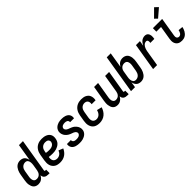

<svg xmlns="http://www.w3.org/2000/svg" viewBox="282 -2099 3435 3435"><g transform="rotate(-45 2000.0 -381.0)"><path d="M159 8Q132 8 108 -0.5Q84 -9 67 -26.5Q50 -44 41 -67.5Q32 -91 28 -116.5Q24 -142 26 -168.5Q28 -195 32 -221L52 -341Q56 -363 62 -385Q68 -407 78 -428Q88 -449 102 -468Q116 -487 135 -501Q154 -515 176.5 -521.5Q199 -528 221 -528Q246 -528 270 -520.5Q294 -513 310.5 -497Q327 -481 337 -459Q347 -437 351 -413L404 -735H505L400 -100Q400 -96 400 -92Q400 -88 402.5 -85Q405 -82 409 -81Q413 -80 418 -80H437V8H403Q382 8 362.5 3.5Q343 -1 327.5 -12.5Q312 -24 304 -42Q296 -60 296 -81Q286 -62 271.5 -45Q257 -28 239 -15.5Q221 -3 200 2.5Q179 8 159 8ZM202 -80Q222 -80 241.5 -86.5Q261 -93 276.5 -108Q292 -123 300.5 -142Q309 -161 313 -181L333 -301Q335 -316 336 -332Q337 -348 335.5 -363Q334 -378 329.5 -392Q325 -406 316.5 -417.5Q308 -429 294 -434.5Q280 -440 264 -440Q243 -440 222 -431.5Q201 -423 185.5 -406Q170 -389 162 -368.5Q154 -348 151 -327L131 -207Q128 -192 127.5 -177.5Q127 -163 129 -149Q131 -135 136 -122Q141 -109 150.5 -99Q160 -89 173.5 -84.5Q187 -80 202 -80Z M712 8Q682 8 653 2.5Q624 -3 600.5 -17.5Q577 -32 560 -54.5Q543 -77 535 -104.5Q527 -132 527 -161.5Q527 -191 532 -221L552 -341Q556 -366 565 -391Q574 -416 588.5 -438.5Q603 -461 623.5 -479Q644 -497 668.5 -508Q693 -519 718 -523.5Q743 -528 768 -528Q794 -528 819 -524.5Q844 -521 867 -512Q890 -503 908.5 -488Q927 -473 938.5 -452Q950 -431 952.5 -405.5Q955 -380 950 -354Q946 -330 936 -306.5Q926 -283 907.5 -264.5Q889 -246 866.5 -233.5Q844 -221 820.5 -213.5Q797 -206 772.5 -203.5Q748 -201 724 -201Q701 -201 677.5 -202.5Q654 -204 631 -208V-207Q627 -183 628.5 -159.5Q630 -136 641.5 -117Q653 -98 674.5 -89Q696 -80 720 -80Q738 -80 757 -86Q776 -92 791.5 -104Q807 -116 818.5 -133Q830 -150 837 -168L923 -133Q910 -103 888 -75Q866 -47 837.5 -28Q809 -9 776.5 -0.5Q744 8 712 8ZM725 -289Q738 -289 751 -290Q764 -291 777 -294.5Q790 -298 802.5 -304Q815 -310 825.5 -319.5Q836 -329 842.5 -342Q849 -355 852 -368Q854 -384 848.5 -399.5Q843 -415 830.5 -424.5Q818 -434 802 -437Q786 -440 769 -440Q747 -440 725.5 -432Q704 -424 687.5 -407.5Q671 -391 662.5 -369.5Q654 -348 651 -327L646 -296Q665 -292 685 -290.5Q705 -289 725 -289Z M1201 8Q1178 8 1155.5 5.5Q1133 3 1112 -3.5Q1091 -10 1072.5 -21.5Q1054 -33 1042 -50.5Q1030 -68 1025 -90Q1020 -112 1024 -135L1025 -142H1125V-139Q1122 -124 1130 -111Q1138 -98 1150.5 -91Q1163 -84 1178 -82Q1193 -80 1209 -80Q1223 -80 1237.5 -82Q1252 -84 1265.5 -89.5Q1279 -95 1290.5 -107Q1302 -119 1305 -133Q1308 -150 1299.5 -164.5Q1291 -179 1278.5 -188.5Q1266 -198 1251 -204Q1236 -210 1220.5 -215Q1205 -220 1190.5 -226.5Q1176 -233 1162.5 -241Q1149 -249 1136.5 -259.5Q1124 -270 1114 -282Q1104 -294 1096.5 -307.5Q1089 -321 1084 -336.5Q1079 -352 1077 -368.5Q1075 -385 1078 -402Q1082 -422 1091.5 -441.5Q1101 -461 1117 -476Q1133 -491 1152 -501.5Q1171 -512 1191 -518Q1211 -524 1231.5 -526Q1252 -528 1272 -528Q1295 -528 1316.5 -525.5Q1338 -523 1358.5 -516Q1379 -509 1396.5 -497.5Q1414 -486 1425.5 -468.5Q1437 -451 1441 -429.5Q1445 -408 1441 -385L1440 -378H1340L1341 -381Q1343 -396 1336.5 -408.5Q1330 -421 1319 -428Q1308 -435 1294 -437.5Q1280 -440 1265 -440Q1252 -440 1238.5 -438Q1225 -436 1212 -430Q1199 -424 1189 -412.5Q1179 -401 1177 -388Q1174 -371 1182 -356.5Q1190 -342 1202.5 -332Q1215 -322 1230 -316.5Q1245 -311 1260 -305.5Q1275 -300 1290 -293.5Q1305 -287 1319 -279Q1333 -271 1344.5 -260.5Q1356 -250 1366.5 -238Q1377 -226 1385 -212.5Q1393 -199 1398 -183.5Q1403 -168 1404.5 -151.5Q1406 -135 1403 -118Q1400 -97 1389 -77.5Q1378 -58 1361.5 -43Q1345 -28 1325 -18Q1305 -8 1284.5 -2Q1264 4 1243 6Q1222 8 1201 8Z M1708 8Q1678 8 1649.5 2Q1621 -4 1597.5 -18.5Q1574 -33 1558.5 -55.5Q1543 -78 1535 -105.5Q1527 -133 1527 -162.5Q1527 -192 1532 -221L1552 -341Q1556 -366 1565 -391Q1574 -416 1588.5 -438.5Q1603 -461 1623.5 -479Q1644 -497 1668.5 -508Q1693 -519 1718 -523.5Q1743 -528 1768 -528Q1794 -528 1819.5 -524Q1845 -520 1867 -509.5Q1889 -499 1906.5 -482Q1924 -465 1933 -442.5Q1942 -420 1944.5 -394.5Q1947 -369 1942 -343L1941 -333H1841L1842 -339Q1845 -359 1842 -378Q1839 -397 1828 -412Q1817 -427 1799 -433.5Q1781 -440 1762 -440Q1741 -440 1720 -431Q1699 -422 1684.5 -405.5Q1670 -389 1662 -368.5Q1654 -348 1651 -327L1631 -207Q1627 -184 1628.5 -160.5Q1630 -137 1640.5 -118Q1651 -99 1671.5 -89.5Q1692 -80 1716 -80Q1737 -80 1758 -88.5Q1779 -97 1794.5 -113.5Q1810 -130 1820 -150Q1830 -170 1835 -191L1929 -168Q1919 -133 1898.5 -99Q1878 -65 1848 -40Q1818 -15 1781 -3.5Q1744 8 1708 8Z M2163 8Q2136 8 2112 -0.5Q2088 -9 2072 -27Q2056 -45 2047.5 -68.5Q2039 -92 2035.5 -117.5Q2032 -143 2034 -169Q2036 -195 2040 -221L2090 -520H2191L2139 -207Q2137 -193 2136 -178.5Q2135 -164 2136.5 -150Q2138 -136 2142.5 -123Q2147 -110 2156 -100Q2165 -90 2178 -85Q2191 -80 2206 -80Q2225 -80 2244.5 -87Q2264 -94 2278.5 -109Q2293 -124 2301.5 -143Q2310 -162 2313 -181L2369 -520H2470L2400 -100Q2400 -96 2400 -92Q2400 -88 2402.5 -85Q2405 -82 2409 -81Q2413 -80 2418 -80H2437V8H2403Q2382 8 2362.5 3.5Q2343 -1 2328 -12Q2313 -23 2304 -41Q2295 -59 2297 -80Q2287 -61 2273 -44.5Q2259 -28 2241 -15.5Q2223 -3 2203 2.5Q2183 8 2163 8Z M2752 8Q2727 8 2703.5 0.5Q2680 -7 2663 -23Q2646 -39 2636 -61Q2626 -83 2622 -107L2605 0H2504L2625 -735H2726L2678 -441Q2689 -460 2703 -477Q2717 -494 2735 -505.5Q2753 -517 2773.5 -522.5Q2794 -528 2814 -528Q2841 -528 2865 -519.5Q2889 -511 2906.5 -493.5Q2924 -476 2933 -452.5Q2942 -429 2945.5 -403.5Q2949 -378 2947.5 -351.5Q2946 -325 2941 -299L2921 -179Q2918 -157 2911.5 -135Q2905 -113 2895 -92Q2885 -71 2871 -52Q2857 -33 2838.5 -19Q2820 -5 2797 1.5Q2774 8 2752 8ZM2710 -80Q2731 -80 2752 -88.5Q2773 -97 2788 -114Q2803 -131 2811 -151.5Q2819 -172 2823 -193L2843 -313Q2845 -328 2846 -342.5Q2847 -357 2844.5 -371Q2842 -385 2837.5 -398Q2833 -411 2823 -421Q2813 -431 2800 -435.5Q2787 -440 2772 -440Q2752 -440 2732 -433.5Q2712 -427 2696.5 -412Q2681 -397 2672.5 -378Q2664 -359 2661 -339L2641 -219Q2638 -204 2637 -188Q2636 -172 2637.5 -157Q2639 -142 2644 -128Q2649 -114 2657.5 -102.5Q2666 -91 2680 -85.5Q2694 -80 2710 -80Z M3063 0 3149 -520H3250L3233 -420Q3244 -441 3257.5 -461Q3271 -481 3289.5 -496.5Q3308 -512 3330.5 -520Q3353 -528 3376 -528Q3394 -528 3411 -522.5Q3428 -517 3439.5 -504Q3451 -491 3457.5 -474.5Q3464 -458 3465.5 -440Q3467 -422 3465 -403.5Q3463 -385 3460 -366H3359Q3361 -378 3361.5 -390.5Q3362 -403 3359 -414Q3356 -425 3347.5 -432.5Q3339 -440 3327 -440Q3311 -440 3295 -434Q3279 -428 3266.5 -416Q3254 -404 3245 -389.5Q3236 -375 3230 -359.5Q3224 -344 3220 -328.5Q3216 -313 3213 -297L3164 0Z M3790 8Q3766 8 3743.5 3Q3721 -2 3703 -14Q3685 -26 3672.5 -44.5Q3660 -63 3654.5 -84.5Q3649 -106 3649.5 -130Q3650 -154 3654 -177L3696 -432H3577L3578 -520H3812L3753 -163Q3750 -148 3750.5 -133.5Q3751 -119 3757 -106.5Q3763 -94 3775.5 -87Q3788 -80 3802 -80Q3818 -80 3832.5 -88.5Q3847 -97 3856 -110.5Q3865 -124 3870 -139Q3875 -154 3878 -170L3966 -162Q3962 -141 3954.5 -120Q3947 -99 3936 -79.5Q3925 -60 3909.5 -43Q3894 -26 3874.5 -14Q3855 -2 3833 3Q3811 8 3790 8ZM3764 -575 3712 -625 3858 -770 3921 -710Z"/></g></svg>

Font: Iosevka Term Curly Semibold
Style: Italic
Weight: 600
Italic angle: -9°
Designer: Belleve Invis
Foundry: Belleve Invis
Version: Version 32.3.0